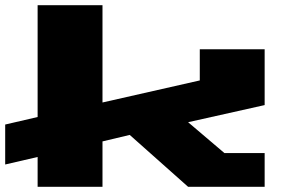

<svg xmlns="http://www.w3.org/2000/svg" viewBox="-20 -720 1110 740"><path d="M0 -86V-240L125 -269V-700H375V-325L750 -410V-530H1000V-315L705 -249L845 -130H1000V0H705L480 -200L375 -175V0H125V-115Z"/></svg>

Font: Stalinist One
Style: Regular
Weight: 400
Designer: Jovanny Lemonad
Foundry: Alexey Maslov, Jovanny Lemonad
Version: Version 3.004